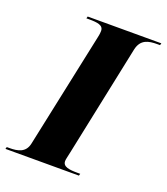

<svg xmlns="http://www.w3.org/2000/svg" viewBox="-163 -807 781 899"><g transform="rotate(20 227.5 -357.0)"><path d="M-31 0H335L338 -10H325C283 -10 251 -14 251 -42C251 -53 256 -67 260 -89L376 -644C388 -697 426 -704 470 -704H483L486 -714H119L116 -704H129C172 -704 201 -700 201 -672C201 -668 201 -657 196 -636L75 -65C65 -17 26 -10 -15 -10H-28Z"/></g></svg>

Font: Noto Serif Display ExtraBold
Style: Italic
Weight: 800
Italic angle: -12°
Designer: Monotype Design Team
Foundry: Monotype Imaging Inc.
Version: Version 2.009